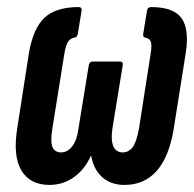

<svg xmlns="http://www.w3.org/2000/svg" viewBox="-20 -517 550 543"><path d="M120 6Q65 6 40.5 -35Q16 -76 29 -156L62 -368Q74 -437 106 -467Q138 -497 203 -497Q211 -497 211 -488L200 -421Q198 -412 192 -411Q179 -409 172.5 -399Q166 -389 162 -365L128 -153Q122 -116 128.5 -101Q135 -86 153 -86Q171 -86 184.5 -103.5Q198 -121 202 -154L231 -332Q233 -343 242 -343H319Q329 -343 327 -332L298 -154Q293 -121 300.5 -103.5Q308 -86 327 -86Q344 -86 355 -100.5Q366 -115 373 -153L406 -365Q410 -389 406.5 -399Q403 -409 389 -411Q384 -413 385 -421L396 -488Q398 -497 407 -497Q471 -497 493.5 -465.5Q516 -434 505 -365L471 -151Q458 -73 423 -33.5Q388 6 332 6Q294 6 269.5 -15.5Q245 -37 238 -76H237Q219 -37 188.5 -15.5Q158 6 120 6Z"/></svg>

Font: Sofia Sans Extra Condensed
Style: Bold Italic
Weight: 700
Italic angle: -9°
Designer: Botio Nikoltchev, Ani Petrova
Foundry: lettersoup
Version: Version 4.101